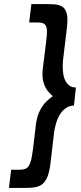

<svg xmlns="http://www.w3.org/2000/svg" viewBox="-20 -777 399 948"><path d="M78 61Q99 61 111 53.5Q123 46 130.5 23.5Q138 1 143 -42L158 -167Q164 -207 178.5 -234Q193 -261 210.5 -277.5Q228 -294 241 -302Q230 -311 216.5 -327Q203 -343 195 -369.5Q187 -396 191 -435L207 -564Q213 -608 211.5 -629.5Q210 -651 199 -658.5Q188 -666 167 -666H124L135 -757H202Q227 -757 249 -755.5Q271 -754 287 -744.5Q303 -735 309.5 -710Q316 -685 310 -637L291 -478Q289 -457 290 -434Q291 -411 297.5 -391Q304 -371 318 -358Q332 -345 355 -345L345 -256Q321 -255 303.5 -242Q286 -229 274.5 -209.5Q263 -190 256.5 -167Q250 -144 247 -123L229 32Q223 79 210.5 104Q198 129 179.5 138.5Q161 148 138.5 149.5Q116 151 91 151H24L35 61Z"/></svg>

Font: Josefin Sans Medium
Style: Italic
Weight: 500
Italic angle: -7°
Designer: Santiago Orozco
Foundry: Typemade
Version: Version 2.000